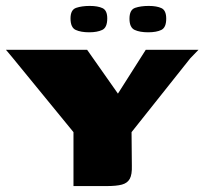

<svg xmlns="http://www.w3.org/2000/svg" viewBox="-24 -628 690 648"><path d="M224 0V-182L17 -435L-4 -460H270L374 -312L468 -460H646L618 -431L420 -182L421 -69Q422 -39 414 -24.5Q406 -10 387.5 -5Q369 0 335 0ZM476 -519Q448 -519 430.5 -527Q413 -535 413 -565Q413 -595 432 -601.5Q451 -608 478 -608Q505 -608 521 -600.5Q537 -593 537 -565Q537 -535 520.5 -527Q504 -519 476 -519ZM277 -519Q249 -519 231.5 -527Q214 -535 214 -566Q214 -595 233 -601.5Q252 -608 279 -608Q306 -608 322 -600.5Q338 -593 338 -566Q338 -535 321 -527Q304 -519 277 -519Z"/></svg>

Font: Genos ExtraBold
Style: Regular
Weight: 800
Designer: Robert E. Leuschke
Foundry: Robert E. Leuschke
Version: Version 1.010